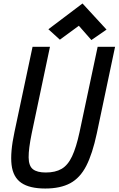

<svg xmlns="http://www.w3.org/2000/svg" viewBox="-20 -1069 681 1103"><path d="M240 14Q150 14 102.5 -18.5Q55 -51 46.5 -122Q38 -193 63 -310L167 -800H267L162 -302Q144 -214 144.5 -165Q145 -116 169 -97Q193 -78 243 -78Q298 -78 334 -99Q370 -120 394 -171Q418 -222 437 -310L541 -800H641L536 -302Q511 -185 475.5 -116Q440 -47 383.5 -16.5Q327 14 240 14ZM505 -839 433 -921 324 -841 258 -901 454 -1049 592 -899Z"/></svg>

Font: Victor Mono Thin
Style: Italic
Weight: 100
Italic angle: -12°
Monospace: yes
Designer: Rune Bjørnerås
Version: Version 1.561;gftools[0.9.30]